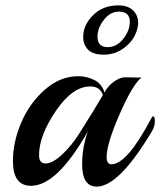

<svg xmlns="http://www.w3.org/2000/svg" viewBox="-20 -687 595 713"><path d="M445 -400 495 -399H505Q472 -372 424 -262.5Q376 -153 376 -103Q376 -77 394 -77Q452 -77 542 -248Q546 -255 549 -255Q555 -255 555 -236.5Q555 -218 545 -201Q422 6 339 6Q285 6 285 -77Q285 -139 306 -199Q192 3 95 3Q28 3 28 -89Q28 -159 58.5 -231Q89 -303 146 -353.5Q203 -404 271 -404Q303 -404 331 -389.5Q359 -375 368 -343Q379 -366 402 -383Q425 -400 445 -400ZM362 -334Q352 -366 315 -366Q249 -366 187 -274.5Q125 -183 125 -111Q125 -80 149 -80Q175 -80 210 -112.5Q245 -145 273 -189Q335 -287 362 -334ZM488 -573Q476 -536 442 -510Q408 -484 366.5 -484Q325 -484 307 -502.5Q289 -521 289 -550Q289 -594 325.5 -630.5Q362 -667 419 -667Q455 -667 474 -648.5Q493 -630 493 -602Q493 -590 488 -573ZM432 -643 422 -644Q390 -644 366 -613.5Q342 -583 342 -551Q342 -512 380 -512Q413 -512 437.5 -542.5Q462 -573 462 -606Q462 -639 432 -643Z"/></svg>

Font: Playball
Style: Regular
Weight: 400
Designer: Robert E. Leuschke
Foundry: Robert E. Leuschke
Version: Version 1.001